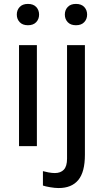

<svg xmlns="http://www.w3.org/2000/svg" viewBox="-20 -743 528 976"><path d="M76.7 0H167.5V-513.7H76.7ZM65.4 -668.9Q65.4 -646 80.1 -630.4Q94.7 -614.7 122.1 -614.7Q149.4 -614.7 164.1 -630.4Q178.7 -646 178.7 -668.9Q178.7 -691.9 164.1 -707.5Q149.4 -723.1 122.1 -723.1Q94.7 -723.1 80.1 -707.5Q65.4 -691.9 65.4 -668.9ZM198.2 200.2Q210.4 204.6 234.6 208.7Q258.8 212.9 278.3 212.9Q343.8 212.9 377.7 172.4Q411.6 131.8 411.6 43.9V-513.7H320.8V63.5Q320.8 102.5 304.4 119.6Q288.1 136.7 258.8 136.7Q244.1 136.7 226.1 133.3Q208 129.9 198.2 127ZM309.6 -668.9Q309.6 -646 324.2 -630.4Q338.9 -614.7 366.2 -614.7Q393.6 -614.7 408.2 -630.4Q422.9 -646 422.9 -668.9Q422.9 -691.9 408.2 -707.5Q393.6 -723.1 366.2 -723.1Q338.9 -723.1 324.2 -707.5Q309.6 -691.9 309.6 -668.9Z"/></svg>

Font: Roboto Flex
Style: Regular
Weight: 400
Designer: Berlow after Robertson
Foundry: Google
Version: Version 3.200;gftools[0.9.32]